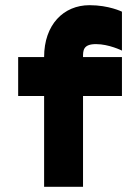

<svg xmlns="http://www.w3.org/2000/svg" viewBox="-20 -720 540 740"><path d="M150 -500H50V-350H150V0H300V-350H450V-500H300C300 -525 300 -550 350 -550C400 -550 450 -525 450 -525V-675C450 -675 400 -700 325 -700C225 -700 150 -625 150 -500Z"/></svg>

Font: LS-VG5000 Bold
Style: Regular
Weight: 400
Designer: Justin Bihan, 2021
Foundry: Justin Bihan, 2021
Version: Version 1.000;Glyphs 3.1.2 (3151)